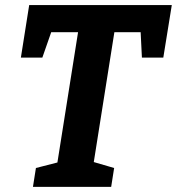

<svg xmlns="http://www.w3.org/2000/svg" viewBox="-20 -724 686 744"><path d="M107.7 0 119.2 -73 219.1 -98.6 199.9 -78.3 286.1 -622 309.5 -599.3H153.4L188.3 -627.5L144.1 -500.8H60.9L93.1 -704.3H645.7L612.8 -500.8H529.9L523.9 -622L550.7 -599.3H392.9L426.8 -622L340.6 -78.3L332.2 -99.3L422.3 -73L410.8 0Z"/></svg>

Font: Bitter Thin
Style: Italic
Weight: 100
Italic angle: -9°
Designer: Sol Matas, and Bitter project Authors
Foundry: Sol Matas
Version: Version 2.002